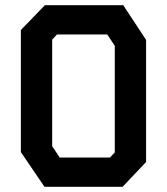

<svg xmlns="http://www.w3.org/2000/svg" viewBox="-20 -716 640 736"><path d="M152 -696 60 -601V-133L150.5 0H450L540 -95V-563L452.5 -696ZM180 -155.5V-564L198.5 -584H391L420 -540.5V-132L401.5 -112H209Z"/></svg>

Font: Kode
Style: Regular
Weight: 400
Monospace: yes
Designer: Isa Ozler
Foundry: Kadena LLC
Version: Version 1.000;gftools[0.9.28]